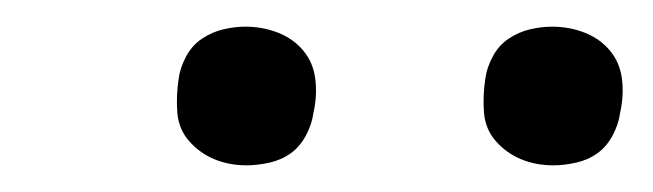

<svg xmlns="http://www.w3.org/2000/svg" viewBox="-20 -742 490 144"><path d="M395 -618Q382 -618 371 -622.5Q360 -627 352 -636Q344 -645 343 -657.5Q342 -670 344 -683Q345 -691 349.5 -699.5Q354 -708 361.5 -713Q369 -718 377.5 -720Q386 -722 394 -722Q407 -722 418.5 -717.5Q430 -713 437.5 -704Q445 -695 446.5 -682.5Q448 -670 445 -657Q444 -649 439.5 -640.5Q435 -632 428 -627Q421 -622 412 -620Q403 -618 395 -618ZM165 -618Q152 -618 141 -622.5Q130 -627 122 -636Q114 -645 113 -657.5Q112 -670 114 -683Q115 -691 119.5 -699.5Q124 -708 131.5 -713Q139 -718 147.5 -720Q156 -722 164 -722Q177 -722 188.5 -717.5Q200 -713 207.5 -704Q215 -695 216.5 -682.5Q218 -670 215 -657Q214 -649 209.5 -640.5Q205 -632 198 -627Q191 -622 182 -620Q173 -618 165 -618Z"/></svg>

Font: Iosevka Etoile Light
Style: Italic
Weight: 300
Italic angle: -9°
Designer: Belleve Invis
Foundry: Belleve Invis
Version: Version 22.1.2; ttfautohint (v1.8.4)